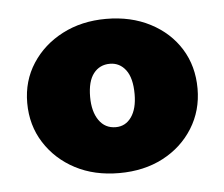

<svg xmlns="http://www.w3.org/2000/svg" viewBox="-35 -704 458 392"><g transform="rotate(-5 194.5 -508.0)"><path d="M195 -350Q144 -350 105 -370.5Q66 -391 43 -427Q20 -463 20 -509Q20 -554 43 -589.5Q66 -625 105.5 -645.5Q145 -666 195 -666Q246 -666 285.5 -645.5Q325 -625 347 -589.5Q369 -554 369 -508Q369 -463 346.5 -427Q324 -391 285 -370.5Q246 -350 195 -350ZM196 -444Q216 -444 228 -461Q240 -478 240 -508Q240 -541 227.5 -557.5Q215 -574 195 -574Q174 -574 161.5 -558Q149 -542 149 -510Q149 -480 161.5 -462Q174 -444 196 -444Z"/></g></svg>

Font: Ysabeau Office Black
Style: Regular
Weight: 900
Designer: Christian Thalmann (Catharsis Fonts)
Version: Version 2.001;gftools[0.9.30]; featfreeze: tnum,lnum,ss02